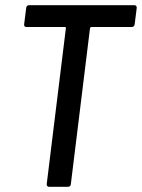

<svg xmlns="http://www.w3.org/2000/svg" viewBox="-20 -720 547 740"><path d="M498 -700H92C86 -700 82 -696 81 -690L73 -626C72 -620 76 -616 81 -616H231C233 -616 234 -614 234 -612L160 -10C160 -4 163 0 169 0H242C248 0 253 -4 253 -10L327 -612C328 -614 330 -616 332 -616H488C494 -616 498 -620 499 -626L507 -690C507 -696 504 -700 498 -700Z"/></svg>

Font: Barlow Semi Condensed Medium
Style: Italic
Weight: 500
Width: 4
Italic angle: -7°
Designer: Jeremy Tribby
Foundry: Tribby Type
Version: Version 1.422;hotconv 1.0.109;makeotfexe 2.5.65596